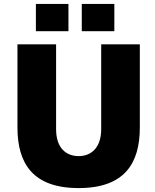

<svg xmlns="http://www.w3.org/2000/svg" viewBox="-20 -949 788 979"><path d="M329 -929H163V-790H329ZM563 -929H397V-790H563ZM693 -299V-723H496V-291C496 -191 441 -153 381 -153C320 -153 266 -191 266 -291V-723H69V-299C69 -115 148 10 381 10C614 10 693 -115 693 -299Z"/></svg>

Font: United Sans Black
Style: Regular
Weight: 900
Designer: Pablo Impallari, Rodrigo Fuenzalida (Modified by Dan O. Williams)
Version: Version 1.000;PS 001.000;hotconv 1.0.88;makeotf.lib2.5.64775